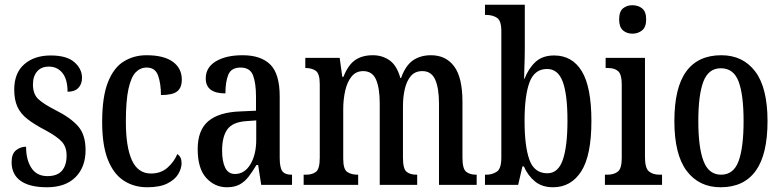

<svg xmlns="http://www.w3.org/2000/svg" viewBox="-20 -780 3299 810"><path d="M178 10Q105 10 67 -17Q29 -44 29 -96Q29 -131 47.5 -146Q66 -161 90 -161Q90 -106 112.5 -71.5Q135 -37 180 -37Q222 -37 241.5 -60Q261 -83 261 -124Q261 -160 241 -182Q221 -204 171 -231Q125 -255 96 -277.5Q67 -300 53.5 -329.5Q40 -359 40 -402Q40 -472 82.5 -509Q125 -546 194 -546Q262 -546 294 -517.5Q326 -489 326 -452Q326 -425 310.5 -409Q295 -393 265 -393Q265 -445 243.5 -472Q222 -499 186 -499Q154 -499 136.5 -478.5Q119 -458 119 -424Q119 -384 140.5 -363Q162 -342 215 -315Q277 -284 309 -248Q341 -212 341 -147Q341 -75 298.5 -32.5Q256 10 178 10Z M601 10Q545 10 502 -18Q459 -46 435 -106.5Q411 -167 411 -265Q411 -372 435.5 -433.5Q460 -495 502.5 -521Q545 -547 598 -547Q671 -547 709 -519.5Q747 -492 747 -444Q747 -410 727.5 -394.5Q708 -379 659 -379Q659 -427 647 -461Q635 -495 599 -495Q572 -495 552.5 -475Q533 -455 522 -405Q511 -355 511 -266Q511 -160 536.5 -104Q562 -48 617 -48Q659 -48 687 -73Q715 -98 728 -130Q737 -124 741.5 -115Q746 -106 746 -91Q746 -70 732.5 -46.5Q719 -23 687 -6.5Q655 10 601 10Z M937 10Q886 10 850 -29.5Q814 -69 814 -151Q814 -231 859 -269Q904 -307 995 -310L1060 -313V-373Q1060 -429 1047.5 -462Q1035 -495 995 -495Q956 -495 943.5 -465.5Q931 -436 931 -386Q848 -386 848 -449Q848 -496 891 -521.5Q934 -547 1003 -547Q1081 -547 1120.5 -507.5Q1160 -468 1160 -373V-115Q1160 -73 1171 -58Q1182 -43 1209 -43H1212V0H1082L1069 -84H1062Q1045 -56 1029 -35Q1013 -14 991.5 -2Q970 10 937 10ZM971 -46Q1012 -46 1036.5 -87Q1061 -128 1061 -191V-272L1019 -269Q961 -265 939 -234Q917 -203 917 -145Q917 -99 930 -72.5Q943 -46 971 -46Z M1261 0V-43H1271Q1298 -43 1313.5 -55.5Q1329 -68 1329 -115V-425Q1329 -469 1312.5 -481Q1296 -493 1270 -493H1268V-536H1413L1424 -456H1429Q1448 -505 1477.5 -526Q1507 -547 1553 -547Q1593 -547 1623.5 -525.5Q1654 -504 1669 -451H1672Q1691 -504 1722.5 -525.5Q1754 -547 1798 -547Q1861 -547 1896 -500Q1931 -453 1931 -350V-115Q1931 -68 1946.5 -55.5Q1962 -43 1989 -43H1991V0H1832V-343Q1832 -408 1816 -444Q1800 -480 1762 -480Q1731 -480 1713.5 -459.5Q1696 -439 1688 -405.5Q1680 -372 1680 -332V-115Q1680 -68 1695 -55.5Q1710 -43 1737 -43H1740V0H1582V-343Q1582 -408 1566.5 -444Q1551 -480 1512 -480Q1482 -480 1463.5 -457.5Q1445 -435 1436.5 -398Q1428 -361 1428 -319V-110Q1428 -66 1445 -54.5Q1462 -43 1489 -43H1491V0Z M2313 10Q2267 10 2237 -14.5Q2207 -39 2190 -78H2184L2166 0H2026V-43H2032Q2056 -43 2075.5 -55.5Q2095 -68 2095 -115V-649Q2095 -693 2076.5 -705Q2058 -717 2031 -717H2026V-760H2194V-578Q2194 -560 2193.5 -535.5Q2193 -511 2192 -487Q2191 -463 2191 -448H2193Q2210 -492 2239.5 -519Q2269 -546 2318 -546Q2394 -546 2434.5 -479.5Q2475 -413 2475 -269Q2475 -124 2432 -57Q2389 10 2313 10ZM2289 -49Q2335 -49 2354.5 -106Q2374 -163 2374 -271Q2374 -382 2354 -435.5Q2334 -489 2288 -489Q2235 -489 2214 -433Q2193 -377 2193 -270Q2193 -163 2213.5 -106Q2234 -49 2289 -49Z M2648 -638Q2624 -638 2608 -652Q2592 -666 2592 -698Q2592 -731 2608 -744.5Q2624 -758 2648 -758Q2672 -758 2689 -744.5Q2706 -731 2706 -698Q2706 -666 2689 -652Q2672 -638 2648 -638ZM2532 0V-43H2542Q2570 -43 2586.5 -56Q2603 -69 2603 -113V-423Q2603 -466 2588 -479.5Q2573 -493 2546 -493H2535V-536H2701V-117Q2701 -71 2717.5 -57Q2734 -43 2763 -43H2773V0Z M3020 10Q2929 10 2877 -59Q2825 -128 2825 -269Q2825 -410 2875 -478.5Q2925 -547 3023 -547Q3114 -547 3166 -478.5Q3218 -410 3218 -269Q3218 -128 3168 -59Q3118 10 3020 10ZM3022 -43Q3075 -43 3096 -100.5Q3117 -158 3117 -269Q3117 -380 3096 -436Q3075 -492 3021 -492Q2969 -492 2947.5 -436Q2926 -380 2926 -269Q2926 -158 2948 -100.5Q2970 -43 3022 -43Z"/></svg>

Font: Noto Serif ExtraCondensed Medium
Style: Regular
Weight: 500
Width: 2
Designer: Monotype Design Team
Foundry: Monotype Imaging Inc.
Version: Version 2.015